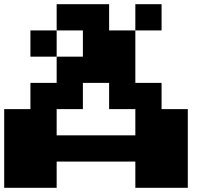

<svg xmlns="http://www.w3.org/2000/svg" viewBox="-20 -1020 1040 915"><path d="M250 -937.5V-1000H375H500V-937.5V-875H562.5H625V-937.5V-1000H687.5H750V-937.5V-875H687.5H625V-750V-625H687.5H750V-562.5V-500H812.5H875V-312.5V-125H750H625V-187.5V-250H437.5H250V-187.5V-125H125H0V-312.5V-500H62.5H125V-562.5V-625H187.5H250V-687.5V-750H187.5H125V-812.5V-875H187.5H250ZM375 -812.5V-875H312.5H250V-812.5V-750H312.5H375ZM500 -562.5V-625H437.5H375V-562.5V-500H312.5H250V-437.5V-375H437.5H625V-437.5V-500H562.5H500Z"/></svg>

Font: Press Start 2P
Style: Regular
Weight: 500
Monospace: yes
Version: Version 2.14